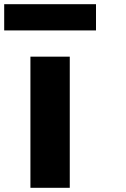

<svg xmlns="http://www.w3.org/2000/svg" viewBox="-20 -895 602 915"><path d="M125 0H312.5V-625H125ZM0 -750H437.5V-875H0Z"/></svg>

Font: Faithful 32x
Style: Semibold
Weight: 400
Foundry: Faithful Resource Pack
Version: Version 1.0; January 27, 2023